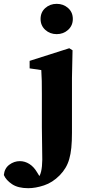

<svg xmlns="http://www.w3.org/2000/svg" viewBox="-138 -752 465 1009"><path d="M159.9 -572.6Q124.7 -572.6 99.9 -595.1Q75.2 -617.7 75.2 -652.2Q75.2 -687.7 99.9 -709.7Q124.7 -731.8 159.9 -731.8Q195.2 -731.8 219.9 -709.7Q244.7 -687.7 244.7 -652.2Q244.7 -617.7 219.9 -595.1Q195.2 -572.6 159.9 -572.6ZM82 -83.5V-257.7Q82 -298.7 81.5 -326.2Q81 -353.7 79 -383.7L17.7 -392.7V-432.1L226.1 -498.5L243.2 -487.8L240.2 -342.7V-53.9Q240.2 -9.3 236.8 24.6Q233.3 58.5 225.9 84Q218.5 109.5 206.2 130Q194 150.6 175.5 169.5Q138 207.5 93.3 222.2Q48.6 237 10.3 237Q-43.3 237 -74.8 215.8Q-106.3 194.7 -117.8 167.7Q-114.4 132.6 -89.1 113.7Q-63.8 94.8 -33.8 94.8Q-7.3 94.8 16.2 109.6Q39.7 124.3 56.8 153.4L91.7 209.9L-61.1 208.9L-65.5 162Q-55.3 178.5 -33.1 189.3Q-10.9 200.1 15.6 200.1Q40.2 200.1 55.8 189Q71.3 177.9 78 149.2Q83.8 124.6 84.2 87.4Q84.5 50.3 83.2 6Q82 -38.3 82 -83.5Z"/></svg>

Font: Adobe Variable Font Prototype
Style: Regular
Weight: 389
Designer: Frank Grießhammer
Foundry: Adobe
Version: Version 1.004;hotconv 1.0.113;makeotfexe 2.5.65598